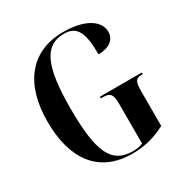

<svg xmlns="http://www.w3.org/2000/svg" viewBox="-168 -860 969 1006"><g transform="rotate(-30 316.0 -357.0)"><path d="M348 10C422 10 486 -7 550 -41V-248C550 -307 557 -324 595 -324H602V-334H348V-324H362C406 -324 417 -307 417 -251V-11C399 -3 377 0 357 0C227 0 184 -95 184 -358C184 -615 232 -714 349 -714C428 -714 453 -662 453 -530C524 -530 557 -564 557 -607C557 -669 490 -724 350 -724C152 -724 45 -583 45 -358C45 -133 143 10 348 10Z"/></g></svg>

Font: Noto Serif Display ExtraCondensed
Style: Bold
Weight: 700
Width: 2
Designer: Monotype Design Team
Foundry: Monotype Imaging Inc.
Version: Version 2.009